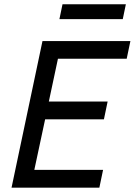

<svg xmlns="http://www.w3.org/2000/svg" viewBox="-20 -865 621 885"><path d="M33.2 0 175.8 -675.8H581.1L564 -594.2H247.1L205.1 -397H476.1L459 -314.9H188L138.2 -82H455.1L438 0ZM253.9 -776.9 268.1 -845.2H560.1L545.9 -776.9Z"/></svg>

Font: Lorenzo Sans
Style: Italic
Weight: 400
Italic angle: -12°
Foundry: Intel Corporation
Version: Version 1.00; ttfautohint (v1.5)